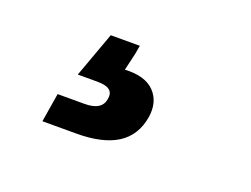

<svg xmlns="http://www.w3.org/2000/svg" viewBox="-51 -114 539 412"><g transform="rotate(20 219.0 92.0)"><path d="M69.3 204.1 80.1 138.2H141.6Q161.6 138.2 172.4 131.3Q183.1 124.5 185.1 110.8Q187.5 97.2 179.2 90.6Q170.9 84 150.9 84H106.4L144 -19.5H210.4L207 0L197.8 39.6Q243.7 37.1 265.1 59.3Q286.6 81.5 280.8 118.2Q273.4 161.6 240 182.9Q206.5 204.1 146.5 204.1Z"/></g></svg>

Font: Inter 24pt Black
Style: Italic
Weight: 900
Italic angle: -9.3988°
Designer: Rasmus Andersson
Foundry: rsms
Version: Version 4.001;git-66647c0bb